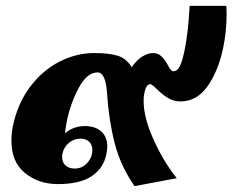

<svg xmlns="http://www.w3.org/2000/svg" viewBox="-20 -618 793 655"><path d="M345 -302Q340 -371 313 -371Q277 -371 249 -319Q221 -267 208 -205Q202 -173 202 -163Q216 -176 234 -182Q252 -188 269 -188Q305 -188 325.5 -169.5Q346 -151 346 -118Q346 -107 343 -93Q334 -45 293.5 -17.5Q253 10 177 10Q112 10 65.5 -27.5Q19 -65 19 -138Q19 -166 24 -188Q40 -265 82.5 -321.5Q125 -378 182.5 -407.5Q240 -437 302 -437Q351 -437 381 -428Q411 -419 429 -389Q447 -414 466 -425.5Q485 -437 502 -437Q519 -437 530.5 -426Q542 -415 552 -397Q563 -375 571 -375Q585 -375 593.5 -392Q602 -409 610 -448Q622 -507 627 -598H752Q753 -588 753 -568Q753 -510 741 -453Q724 -374 687.5 -323Q651 -272 596 -272Q572 -272 552.5 -284Q533 -296 514 -315Q498 -331 493 -331Q478 -331 472 -298Q470 -290 470 -273Q470 -217 503.5 -142.5Q537 -68 583 -10L439 17Q391 -52 371 -130.5Q351 -209 345 -302ZM295 -107Q295 -124 284 -134.5Q273 -145 255 -145Q232 -145 215 -130.5Q198 -116 193 -94Q192 -90 192 -82Q192 -64 203.5 -53.5Q215 -43 235 -43Q260 -43 277.5 -62Q295 -81 295 -107Z"/></svg>

Font: Taviraj Black
Style: Italic
Weight: 900
Italic angle: -12°
Designer: Katatrad Team
Foundry: CadsonDemak
Version: Version 1.001